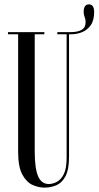

<svg xmlns="http://www.w3.org/2000/svg" viewBox="-20 -847 451 879"><path d="M183.5 12Q157.5 12 129.8 0Q102 -12 82.5 -47.2Q63 -82.5 63 -153V-690H16.5V-700H183V-690H139V-152Q139 -77 154.2 -40.8Q169.5 -4.5 203.5 -4.5Q220.5 -4.5 239.5 -14Q258.5 -23.5 271.8 -49.2Q285 -75 285 -124.5V-690H242.5V-700H305Q335 -700 353.5 -710.2Q372 -720.5 372 -747Q372 -757.5 367.5 -769Q363 -780.5 363 -792Q363 -827 387 -827Q411 -827 411 -792Q411 -753.5 395.2 -731.2Q379.5 -709 355.2 -699.5Q331 -690 305 -690H296V-129Q296 -71 280 -40.5Q264 -10 238.2 1Q212.5 12 183.5 12Z"/></svg>

Font: Imbue 100pt
Style: Regular
Weight: 400
Designer: Tyler Finck
Foundry: Etcetera Type Company
Version: Version 1.102; ttfautohint (v1.8.3)